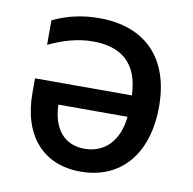

<svg xmlns="http://www.w3.org/2000/svg" viewBox="-67 -617 698 695"><g transform="rotate(10 281.5 -269.5)"><path d="M244 -549C184 -549 127 -537 74 -511V-421C127 -446 180 -462 236 -462C339 -462 404 -413 408 -294H52V-240C52 -85 134 10 272 10C420 10 512 -96 512 -271C512 -450 412 -549 244 -549ZM152 -215H406C397 -126 347 -74 272 -74C197 -74 154 -128 152 -215Z"/></g></svg>

Font: Noto Sans Mono SemiCondensed Medium
Style: Regular
Weight: 500
Width: 4
Designer: Monotype Design Team
Foundry: Monotype Imaging Inc.
Version: Version 2.014